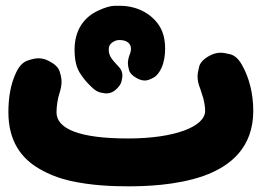

<svg xmlns="http://www.w3.org/2000/svg" viewBox="-20 -574 910 670"><path d="M9.3 -182.1C9.3 -83 53.2 -21.5 118.2 15.6C150.4 34.2 185.5 47.9 223.1 56.6C298.3 73.7 374 76.2 426.8 76.2C485.4 76.2 595.2 73.2 689.9 40C785.2 6.3 863.8 -60.1 863.8 -187C863.8 -245.6 850.1 -302.7 824.2 -347.7C813 -367.7 799.8 -379.9 784.7 -384.3C769.5 -388.2 757.8 -390.1 750.5 -390.1C736.3 -390.1 723.1 -386.2 710 -378.9C689.9 -367.7 678.2 -355 674.8 -340.8C671.4 -326.7 669.4 -315.4 669.4 -308.1C669.4 -293.9 672.4 -279.8 678.7 -264.6C680.7 -259.3 684.1 -248.5 689 -232.4C693.4 -215.8 695.8 -200.7 695.8 -187C695.8 -132.3 589.8 -90.8 426.8 -90.8C255.4 -90.8 177.2 -125 177.2 -182.1C177.2 -203.6 181.6 -231 187.5 -248.5C192.4 -263.2 194.8 -276.9 194.8 -289.6C194.8 -299.3 192.4 -311 188 -325.2C183.1 -339.4 170.4 -351.1 150.4 -361.3C138.2 -367.7 126 -370.6 113.8 -370.6C104.5 -370.6 92.3 -368.2 76.7 -362.8C60.5 -357.4 47.9 -344.2 37.6 -323.7C15.6 -279.3 9.3 -229 9.3 -182.1ZM240.2 -400.9V-400.4C240.2 -366.7 246.1 -340.3 257.3 -321.8C268.6 -303.2 282.2 -286.6 298.3 -271.5C310.1 -259.8 320.8 -252.9 331.1 -251C341.3 -249 347.7 -248 351.1 -248C363.3 -248 374.5 -252.4 384.3 -261.2C395.5 -271.5 402.3 -281.2 404.3 -291C406.2 -300.3 407.2 -306.6 407.2 -310.1C407.2 -322.3 402.8 -332.5 393.6 -341.8C379.9 -356 370.6 -367.2 366.2 -375C361.8 -382.8 359.4 -391.6 359.4 -400.9C359.4 -411.6 363.3 -419.9 371.1 -425.3C386.7 -436.5 398.4 -434.1 399.9 -434.1C418.9 -434.1 437 -424.3 437 -404.3C437 -396.5 435.1 -388.7 431.6 -381.3C428.2 -371.1 426.3 -361.8 426.3 -353C426.3 -347.2 427.7 -339.4 430.2 -329.6C432.6 -319.8 441.4 -310.5 455.6 -302.2C466.3 -295.9 476.6 -293 485.8 -293C493.7 -293 503.4 -296.4 515.1 -302.7C526.9 -309.1 536.1 -320.8 543.5 -336.9C552.7 -356.9 556.2 -381.3 556.2 -404.3C556.2 -437.5 548.8 -465.3 533.7 -487.3C503.4 -531.2 452.1 -553.7 399.4 -553.7H378.4C364.7 -553.2 345.7 -547.9 321.8 -536.6C273.4 -514.2 240.2 -469.2 240.2 -400.9Z"/></svg>

Font: Mikhak Black
Style: Regular
Weight: 900
Designer: Amin Abedi
Version: Version 3.2